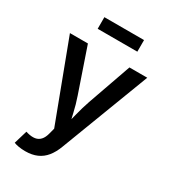

<svg xmlns="http://www.w3.org/2000/svg" viewBox="-224 -843 1029 1161"><g transform="rotate(30 291.0 -262.5)"><path d="M63.5 195.3 91.3 102.1 105 106Q133.3 113.3 155.8 109.9Q178.2 106.4 193.8 89.6Q209.5 72.8 217.8 39.6L227.5 2.4L21 -545.9H146.5L250.5 -242.2Q268.6 -189.9 280 -138.4Q291.5 -86.9 305.2 -34.2H272Q286.1 -86.9 299.1 -138.9Q312 -190.9 329.6 -242.2L436.5 -545.9H561L325.2 72.8Q308.6 116.7 284.2 147Q259.8 177.2 225.1 192.6Q190.4 208 143.6 208Q117.2 208 95.9 204.1Q74.7 200.2 63.5 195.3ZM430.2 -733.4V-652.3H153.3V-733.4Z"/></g></svg>

Font: Inter Cardless
Style: Medium
Weight: 500
Designer: Rasmus Andersson
Foundry: rsms
Version: Version 4.001;git-9221beed3